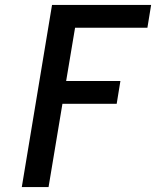

<svg xmlns="http://www.w3.org/2000/svg" viewBox="-20 -755 640 775"><path d="M68 0 190 -735H590L575 -643H283L247 -428H466L451 -336H232L176 0Z"/></svg>

Font: Iosevka Curly SmBdExObl
Style: Regular
Weight: 600
Width: 7
Italic angle: -9°
Monospace: yes
Designer: Belleve Invis
Foundry: Belleve Invis
Version: Version 11.1.0; ttfautohint (v1.8.3)